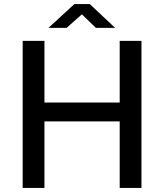

<svg xmlns="http://www.w3.org/2000/svg" viewBox="-20 -924 807 944"><path d="M568.5 -327H198.5V0H91.5V-723H198.5V-420H568.5V-723H675.5V0H568.5ZM451.5 -787 382.5 -853.5 307.5 -787H218.5L345.5 -904H421.5L546 -787Z"/></svg>

Font: Public Sans Medium
Style: Regular
Weight: 500
Designer: The Public Sans Project Authors: Dan O. Williams and USWDS (Libre Franklin designed by Pablo Impallari and Rodrigo Fuenz
Version: Version 1.007